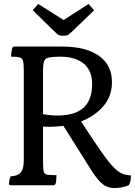

<svg xmlns="http://www.w3.org/2000/svg" viewBox="-20 -1015 681 969"><path d="M35 -80Q25 -80 25 -90Q25 -94 27.5 -106Q30 -118 34 -125Q71 -127 85.5 -145.5Q100 -164 100 -205V-660Q100 -694 96 -708Q92 -722 78.5 -725.5Q65 -729 36 -729Q36 -742 38 -753.5Q40 -765 41 -770Q44 -780 52 -780H294Q413 -780 479 -733.5Q545 -687 545 -601Q545 -529 501.5 -479Q458 -429 389 -402Q446 -315 483 -261Q520 -207 546 -178.5Q572 -150 593.5 -140Q615 -130 640 -130Q642 -118 638.5 -102.5Q635 -87 630 -80Q595 -66 558 -66Q526 -66 503 -82Q480 -98 447 -146L300 -380Q264 -375 227 -375Q212 -375 197 -376V-205Q197 -161 201 -148Q205 -135 220 -133Q228 -132 241.5 -131.5Q255 -131 265 -131Q265 -104 261 -90Q258 -80 250 -80ZM197 -439Q234 -432 268 -432Q360 -432 402.5 -472Q445 -512 445 -591Q445 -658 403 -693.5Q361 -729 283 -729Q248 -729 223 -724Q207 -720 202 -704Q197 -688 197 -660ZM145 -964 173 -995 301 -914 427 -995 455 -963 343 -855Q334 -847 326.5 -841Q319 -835 307 -835H292Q280 -835 272.5 -840.5Q265 -846 256 -855Z"/></svg>

Font: Gowun Batang
Style: Bold
Weight: 700
Designer: Yanghee Ryu
Foundry: Yanghee Ryu
Version: Version 2.000